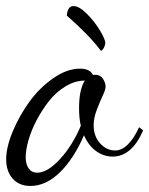

<svg xmlns="http://www.w3.org/2000/svg" viewBox="-50 -577 489 629"><path d="M405.8 -160.2 418.9 -149.9Q381.8 -64 318.8 -64Q290 -64 264.9 -82Q239.7 -100.1 225.1 -133.8Q192.4 -57.6 146.5 -12.7Q100.6 32.2 49.8 32.2Q12.7 32.2 -8.5 8.1Q-29.8 -16.1 -29.8 -55.2Q-29.8 -94.7 -8.3 -146.2Q13.2 -197.8 46.1 -243.4Q79.1 -289.1 124.3 -320.6Q169.4 -352.1 211.9 -352.1Q244.6 -352.1 254.9 -331.1Q256.8 -332 262.2 -332Q278.8 -332 287.4 -318.8Q295.9 -305.7 295.9 -293Q295.9 -283.2 286.1 -262.7Q276.4 -242.2 266.6 -216.1Q256.8 -189.9 256.8 -167Q256.8 -130.4 278.1 -107.2Q299.3 -84 327.1 -84Q370.1 -84 405.8 -160.2ZM71.8 -11.2Q105.5 -11.2 146.5 -55.7Q187.5 -100.1 214.8 -165Q209 -189.5 209 -222.2Q209 -284.2 228 -313Q195.8 -313 164.8 -294.2Q133.8 -275.4 110.8 -246.3Q87.9 -217.3 70.1 -183.3Q52.2 -149.4 43.2 -117.4Q34.2 -85.4 34.2 -62Q34.2 -38.6 44.2 -24.9Q54.2 -11.2 71.8 -11.2ZM168.9 -525.9Q171.4 -557.1 190.9 -557.1Q209.5 -557.1 234.9 -531.5Q260.3 -505.9 277.6 -477.1Q294.9 -448.2 294.9 -436Q294.9 -430.2 291 -421.9Q287.1 -413.6 280.8 -410.2Q244.1 -460 168.9 -525.9Z"/></svg>

Font: Dancing Script OT
Style: Regular
Weight: 400
Foundry: Pablo Impallari. www.impallari.com
Version: Version 1.000